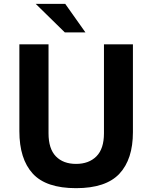

<svg xmlns="http://www.w3.org/2000/svg" viewBox="-20 -971 778 1001"><path d="M376.5 10Q220 10 150.5 -66.2Q81 -142.5 81 -287V-740H233V-276Q233 -195.5 271.2 -156Q309.5 -116.5 376.5 -116.5Q443.5 -116.5 482.8 -156Q522 -195.5 522 -276V-740H673V-282Q673 -140.5 602.5 -65.2Q532 10 376.5 10ZM425.5 -802H318L166 -951H320Z"/></svg>

Font: 1883 Sans
Style: Bold
Weight: 700
Designer: 1883 Sans project is a fork of Public Sans.
Version: Version 1.009